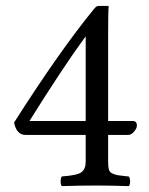

<svg xmlns="http://www.w3.org/2000/svg" viewBox="-20 -630 505 652"><path d="M271 -506.8Q194.8 -402.8 80.1 -219.2H271ZM430.2 -219.2Q445.3 -219.2 444.8 -203.1Q444.8 -194.3 435.3 -183.1Q425.8 -171.9 416 -171.9H347.2V-80.1Q347.2 -64 349.6 -54.4Q352.1 -44.9 362.5 -40.5Q373 -36.1 378.9 -35.2Q384.8 -34.2 406.7 -31.7Q413.6 -30.8 417 -30.8Q421.9 -25.9 421.9 -13.9Q421.9 -2 417 2Q353 0 308.1 0Q253.9 0 189.9 2Q186 -2 186 -13.9Q186 -25.9 189.9 -30.8Q243.7 -34.7 256.8 -45.4Q271 -56.6 271 -80.1V-171.9H66.9Q36.1 -171.9 27.8 -213.9Q182.6 -457 298.8 -599.1Q307.6 -610.4 314.9 -609.9H347.2L349.1 -607.9Q347.2 -599.1 347.2 -511.2V-219.2Z"/></svg>

Font: Linux Libertine O
Style: Regular
Weight: 400
Designer: Philipp H. Poll
Foundry: Philipp H. Poll
Version: Version 5.3.0